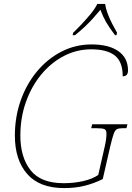

<svg xmlns="http://www.w3.org/2000/svg" viewBox="-20 -951 674 981"><path d="M308 10Q182 10 119 -62Q56 -134 56 -258Q56 -353 85.5 -437Q115 -521 168.5 -585.5Q222 -650 293.5 -687Q365 -724 448 -724Q536 -724 585 -689.5Q634 -655 634 -591Q634 -561 607 -561Q607 -636 566.5 -667.5Q526 -699 446 -699Q372 -699 306.5 -665Q241 -631 191 -570.5Q141 -510 112.5 -430Q84 -350 84 -258Q84 -148 136 -81.5Q188 -15 305 -15Q357 -15 404 -25.5Q451 -36 482 -57L515 -202Q524 -241 524 -269Q524 -286 514 -291Q504 -296 471 -296H446L451 -316H631L626 -296H608Q589 -296 578.5 -291.5Q568 -287 561 -267.5Q554 -248 543 -202L505 -36Q458 -13 411 -1.5Q364 10 308 10ZM354 -784Q374 -803 398.5 -829Q423 -855 445 -882Q467 -909 477 -931H517Q520 -909 530 -882Q540 -855 553.5 -829Q567 -803 578 -784L575 -771H568Q539 -809 523 -836.5Q507 -864 493 -901Q473 -877 454.5 -856.5Q436 -836 415 -816Q394 -796 363 -771H351Z"/></svg>

Font: Noto Serif Thin
Style: Italic
Weight: 100
Italic angle: -12°
Designer: Monotype Design Team
Foundry: Monotype Imaging Inc.
Version: Version 2.014; ttfautohint (v1.8.4.7-5d5b)